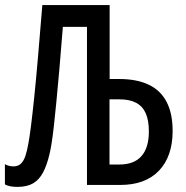

<svg xmlns="http://www.w3.org/2000/svg" viewBox="-21 -734 739 762"><path d="M49.3 7.8Q32.7 7.8 20.3 5.4Q7.8 2.9 -1.5 -2V-82.5Q5.9 -78.1 14.4 -75.9Q22.9 -73.7 32.2 -73.7Q50.8 -73.7 62 -84.5Q73.2 -95.2 79.8 -115.2Q86.4 -135.3 91.3 -162.6Q96.2 -188.5 102.1 -234.9Q107.9 -281.2 115 -349.6Q122.1 -418 129.9 -508.8Q137.7 -599.6 147 -713.9H414.1V-420.4H452.6Q522 -420.4 569.1 -397.9Q616.2 -375.5 640.1 -329.8Q664.1 -284.2 664.1 -214.4Q664.1 -113.3 609.9 -56.6Q555.7 0 456.5 0H324.2V-627.4H228.5Q221.2 -532.7 214.6 -458.7Q208 -384.8 202.6 -328.6Q197.3 -272.5 192.6 -231.9Q188 -191.4 183.6 -164.3Q179.2 -137.2 175.3 -121.6Q165 -78.1 149.9 -49.6Q134.8 -21 111.1 -6.8Q87.4 7.3 49.3 7.8ZM413.6 -81.1H453.1Q511.2 -81.1 540.5 -114.5Q569.8 -147.9 569.8 -212.4Q569.8 -255.9 557.6 -283.9Q545.4 -312 519.5 -325.9Q493.7 -339.8 452.1 -339.8H413.6Z"/></svg>

Font: Open Sans Condensed Medium
Style: Regular
Weight: 500
Width: 3
Designer: Monotype Design Team
Foundry: Monotype Imaging Inc.
Version: Version 3.000